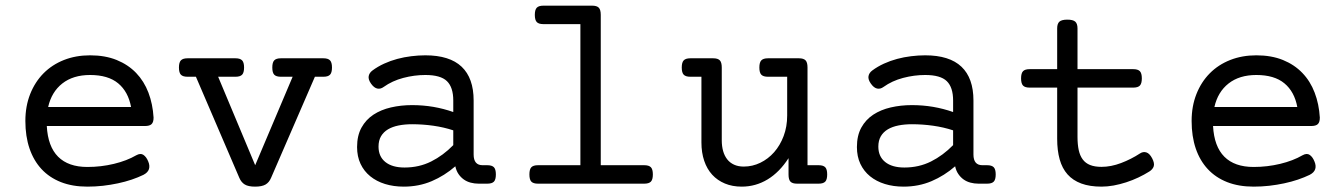

<svg xmlns="http://www.w3.org/2000/svg" viewBox="-20 -661 4837 691"><path d="M148.4 -207.5Q152.3 -133.8 189.2 -96.9Q226.1 -60.1 294.4 -60.1Q343.8 -60.1 390.1 -71.3Q436.5 -82.5 470.2 -102.1Q485.8 -110.8 496.3 -103.5Q506.8 -96.2 513.2 -80.6Q520 -64.9 516.1 -52.5Q512.2 -40 496.1 -31.7Q477.1 -22.5 453.9 -14.6Q430.7 -6.8 404.5 -1.2Q378.4 4.4 350.6 7.6Q322.8 10.7 294.4 10.7Q240.7 10.7 199.2 -5.6Q157.7 -22 129.4 -52.5Q101.1 -83 86.2 -126.7Q71.3 -170.4 71.3 -225.6Q71.3 -278.8 88.6 -322.5Q106 -366.2 136.7 -397.2Q167.5 -428.2 210.2 -445.1Q252.9 -461.9 304.2 -461.9Q358.4 -461.9 399.9 -445.1Q441.4 -428.2 470 -398.4Q498.5 -368.7 514.2 -327.6Q529.8 -286.6 532.7 -237.8Q532.7 -221.2 525.6 -214.4Q518.6 -207.5 502 -207.5ZM304.2 -391.1Q243.2 -391.1 204.3 -360.6Q165.5 -330.1 153.3 -275.9H451.7Q441.4 -331.1 405.3 -361.1Q369.1 -391.1 304.2 -391.1Z M654.8 -384.8Q638.2 -384.8 631.1 -392.1Q624 -399.4 624 -418Q624 -436.5 631.1 -443.8Q638.2 -451.2 654.8 -451.2H827.6Q844.2 -451.2 851.3 -443.8Q858.4 -436.5 858.4 -418Q858.4 -399.4 851.3 -392.1Q844.2 -384.8 827.6 -384.8H765.1L898.4 -66.4L1033.2 -384.8H990.7Q974.1 -384.8 967 -392.1Q960 -399.4 960 -418Q960 -436.5 967 -443.8Q974.1 -451.2 990.7 -451.2H1144Q1160.6 -451.2 1167.7 -443.8Q1174.8 -436.5 1174.8 -418Q1174.8 -399.4 1167.7 -392.1Q1160.6 -384.8 1144 -384.8H1113.3L955.6 -21Q948.7 -4.4 935.5 3.2Q922.4 10.7 897.9 10.7Q873.5 10.7 860.8 2.9Q848.1 -4.9 841.3 -21L685.1 -384.8Z M1733.9 -66.4Q1750.5 -66.4 1757.6 -59.1Q1764.6 -51.8 1764.6 -33.2Q1764.6 -14.6 1757.6 -7.3Q1750.5 0 1733.9 0H1702.6Q1687.5 0 1673.8 -3.7Q1660.2 -7.3 1649.2 -15.1Q1638.2 -22.9 1630.1 -34.7Q1622.1 -46.4 1618.7 -62.5Q1580.1 -28.8 1533.7 -9Q1487.3 10.7 1433.1 10.7Q1396.5 10.7 1365.7 1.2Q1335 -8.3 1312.5 -26.6Q1290 -44.9 1277.6 -71.3Q1265.1 -97.7 1265.1 -131.8Q1265.1 -172.9 1281 -201.7Q1296.9 -230.5 1324 -248.3Q1351.1 -266.1 1387 -274.4Q1422.9 -282.7 1462.9 -282.7Q1502.4 -282.7 1539.6 -276.4Q1576.7 -270 1611.3 -257.8V-299.3Q1611.3 -346.7 1588.6 -368.9Q1565.9 -391.1 1510.7 -391.1Q1471.2 -391.1 1431.4 -380.6Q1391.6 -370.1 1360.8 -348.1Q1349.6 -339.8 1337.9 -342.3Q1326.2 -344.7 1315.4 -359.9Q1304.7 -375 1306.9 -387Q1309.1 -398.9 1320.3 -407.2Q1339.4 -421.4 1362.3 -431.9Q1385.3 -442.4 1409.9 -449Q1434.6 -455.6 1460.2 -458.7Q1485.8 -461.9 1510.7 -461.9Q1598.1 -461.9 1641.4 -420.9Q1684.6 -379.9 1684.6 -299.3V-105Q1684.6 -66.4 1716.8 -66.4ZM1611.3 -191.9Q1577.6 -203.1 1539.6 -208.5Q1501.5 -213.9 1463.4 -213.9Q1437 -213.9 1414.8 -209.5Q1392.6 -205.1 1376.5 -195.6Q1360.4 -186 1351.3 -170.7Q1342.3 -155.3 1342.3 -133.3Q1342.3 -97.7 1366.9 -77.9Q1391.6 -58.1 1436 -58.1Q1488.3 -58.1 1531.7 -79.8Q1575.2 -101.6 1611.3 -138.7Z M2068.8 -574.2H1935.5Q1918.9 -574.2 1911.9 -581.5Q1904.8 -588.9 1904.8 -607.4Q1904.8 -626 1911.9 -633.3Q1918.9 -640.6 1935.5 -640.6H2111.3Q2127.9 -640.6 2135 -633.3Q2142.1 -626 2142.1 -607.4V-66.4H2298.8Q2315.4 -66.4 2322.5 -59.1Q2329.6 -51.8 2329.6 -33.2Q2329.6 -14.6 2322.5 -7.3Q2315.4 0 2298.8 0H1916Q1899.4 0 1892.3 -7.3Q1885.3 -14.6 1885.3 -33.2Q1885.3 -51.8 1892.3 -59.1Q1899.4 -66.4 1916 -66.4H2068.8Z M2926.3 -66.4Q2942.9 -66.4 2950 -59.1Q2957 -51.8 2957 -33.2Q2957 -14.6 2950 -7.3Q2942.9 0 2926.3 0H2848.6Q2832 0 2825 -7.1Q2817.9 -14.2 2817.9 -32.7V-91.8Q2785.6 -41.5 2742.7 -15.4Q2699.7 10.7 2649.4 10.7Q2615.7 10.7 2588.9 -0.5Q2562 -11.7 2543.2 -32.2Q2524.4 -52.7 2514.4 -82.3Q2504.4 -111.8 2504.4 -148.4V-384.8H2464.4Q2447.8 -384.8 2440.7 -392.1Q2433.6 -399.4 2433.6 -418Q2433.6 -436.5 2440.7 -443.8Q2447.8 -451.2 2464.4 -451.2H2546.9Q2563.5 -451.2 2570.6 -443.8Q2577.6 -436.5 2577.6 -418V-155.8Q2577.6 -134.8 2582.5 -117.4Q2587.4 -100.1 2597.2 -87.6Q2606.9 -75.2 2621.8 -68.4Q2636.7 -61.5 2656.7 -61.5Q2688 -61.5 2716.3 -75.2Q2744.6 -88.9 2766.1 -113.3Q2787.6 -137.7 2800.3 -171.4Q2813 -205.1 2813 -245.1V-384.8H2743.7Q2727.1 -384.8 2720 -392.1Q2712.9 -399.4 2712.9 -418Q2712.9 -436.5 2720 -443.8Q2727.1 -451.2 2743.7 -451.2H2855.5Q2872.1 -451.2 2879.2 -443.8Q2886.2 -436.5 2886.2 -418V-66.4Z M3532.7 -66.4Q3549.3 -66.4 3556.4 -59.1Q3563.5 -51.8 3563.5 -33.2Q3563.5 -14.6 3556.4 -7.3Q3549.3 0 3532.7 0H3501.5Q3486.3 0 3472.7 -3.7Q3459 -7.3 3448 -15.1Q3437 -22.9 3429 -34.7Q3420.9 -46.4 3417.5 -62.5Q3378.9 -28.8 3332.5 -9Q3286.1 10.7 3231.9 10.7Q3195.3 10.7 3164.6 1.2Q3133.8 -8.3 3111.3 -26.6Q3088.9 -44.9 3076.4 -71.3Q3064 -97.7 3064 -131.8Q3064 -172.9 3079.8 -201.7Q3095.7 -230.5 3122.8 -248.3Q3149.9 -266.1 3185.8 -274.4Q3221.7 -282.7 3261.7 -282.7Q3301.3 -282.7 3338.4 -276.4Q3375.5 -270 3410.2 -257.8V-299.3Q3410.2 -346.7 3387.5 -368.9Q3364.7 -391.1 3309.6 -391.1Q3270 -391.1 3230.2 -380.6Q3190.4 -370.1 3159.7 -348.1Q3148.4 -339.8 3136.7 -342.3Q3125 -344.7 3114.3 -359.9Q3103.5 -375 3105.7 -387Q3107.9 -398.9 3119.1 -407.2Q3138.2 -421.4 3161.1 -431.9Q3184.1 -442.4 3208.7 -449Q3233.4 -455.6 3259 -458.7Q3284.7 -461.9 3309.6 -461.9Q3397 -461.9 3440.2 -420.9Q3483.4 -379.9 3483.4 -299.3V-105Q3483.4 -66.4 3515.6 -66.4ZM3410.2 -191.9Q3376.5 -203.1 3338.4 -208.5Q3300.3 -213.9 3262.2 -213.9Q3235.8 -213.9 3213.6 -209.5Q3191.4 -205.1 3175.3 -195.6Q3159.2 -186 3150.1 -170.7Q3141.1 -155.3 3141.1 -133.3Q3141.1 -97.7 3165.8 -77.9Q3190.4 -58.1 3234.9 -58.1Q3287.1 -58.1 3330.6 -79.8Q3374 -101.6 3410.2 -138.7Z M3784.7 -412.1V-558.6Q3784.7 -575.7 3792.7 -583Q3800.8 -590.3 3821.3 -590.3Q3841.8 -590.3 3849.9 -583Q3857.9 -575.7 3857.9 -558.6V-412.1H4058.6Q4075.2 -412.1 4082.3 -404.8Q4089.4 -397.5 4089.4 -378.9Q4089.4 -360.4 4082.3 -353Q4075.2 -345.7 4058.6 -345.7H3857.9V-168Q3857.9 -141.1 3862.3 -120.8Q3866.7 -100.6 3876.7 -87.2Q3886.7 -73.7 3903.3 -67.1Q3919.9 -60.5 3944.3 -60.5Q3978.5 -60.5 4014.6 -74.2Q4050.8 -87.9 4083 -108.9Q4094.2 -116.2 4105.7 -112.5Q4117.2 -108.9 4126.5 -91.3Q4135.7 -73.7 4132.3 -62.7Q4128.9 -51.8 4116.7 -43.9Q4098.1 -32.2 4076.9 -22.2Q4055.7 -12.2 4033.2 -4.9Q4010.7 2.4 3988 6.6Q3965.3 10.7 3944.3 10.7Q3901.9 10.7 3871.6 -0.5Q3841.3 -11.7 3822 -33.4Q3802.7 -55.2 3793.7 -87.4Q3784.7 -119.6 3784.7 -161.6V-345.7H3685.5Q3668.9 -345.7 3661.9 -353Q3654.8 -360.4 3654.8 -378.9Q3654.8 -397.5 3661.9 -404.8Q3668.9 -412.1 3685.5 -412.1Z M4345.7 -207.5Q4349.6 -133.8 4386.5 -96.9Q4423.3 -60.1 4491.7 -60.1Q4541 -60.1 4587.4 -71.3Q4633.8 -82.5 4667.5 -102.1Q4683.1 -110.8 4693.6 -103.5Q4704.1 -96.2 4710.4 -80.6Q4717.3 -64.9 4713.4 -52.5Q4709.5 -40 4693.4 -31.7Q4674.3 -22.5 4651.1 -14.6Q4627.9 -6.8 4601.8 -1.2Q4575.7 4.4 4547.9 7.6Q4520 10.7 4491.7 10.7Q4438 10.7 4396.5 -5.6Q4355 -22 4326.7 -52.5Q4298.3 -83 4283.4 -126.7Q4268.6 -170.4 4268.6 -225.6Q4268.6 -278.8 4285.9 -322.5Q4303.2 -366.2 4334 -397.2Q4364.7 -428.2 4407.5 -445.1Q4450.2 -461.9 4501.5 -461.9Q4555.7 -461.9 4597.2 -445.1Q4638.7 -428.2 4667.2 -398.4Q4695.8 -368.7 4711.4 -327.6Q4727.1 -286.6 4730 -237.8Q4730 -221.2 4722.9 -214.4Q4715.8 -207.5 4699.2 -207.5ZM4501.5 -391.1Q4440.4 -391.1 4401.6 -360.6Q4362.8 -330.1 4350.6 -275.9H4648.9Q4638.7 -331.1 4602.5 -361.1Q4566.4 -391.1 4501.5 -391.1Z"/></svg>

Font: Courier Prime
Style: Regular
Weight: 400
Designer: Alan Dague-Greene
Foundry: Quote-Unquote Apps
Version: Version 1.203